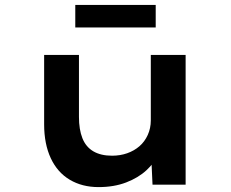

<svg xmlns="http://www.w3.org/2000/svg" viewBox="-20 -753 941 783"><path d="M382 10Q315 10 264.5 -20Q214 -50 187 -108Q160 -166 160 -246V-529H302V-276Q302 -225 316 -189.5Q330 -154 360.5 -136Q391 -118 437 -118Q470 -118 498.5 -128Q527 -138 548.5 -156.5Q570 -175 582.5 -202.5Q595 -230 595 -262V-529H737V0H602L597 -109L623 -121Q610 -89 577 -58.5Q544 -28 494.5 -9Q445 10 382 10ZM287 -641V-733H615V-641Z"/></svg>

Font: Lexend Peta SemiBold
Style: Regular
Weight: 600
Designer: Bonnie Shaver-Troup, Thomas Jockin
Foundry: Lexend
Version: Version 1.007